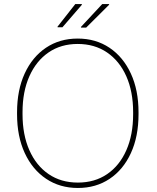

<svg xmlns="http://www.w3.org/2000/svg" viewBox="-20 -910 767 940"><path d="M361.3 10.3Q272.9 10.3 205.8 -34.7Q138.7 -79.6 101.1 -160.9Q63.5 -242.2 63.5 -351.1V-359.9Q63.5 -468.8 100.8 -550Q138.2 -631.3 205.1 -676.3Q272 -721.2 360.4 -721.2Q448.7 -721.2 515.9 -676.3Q583 -631.3 620.6 -550Q658.2 -468.8 658.2 -359.9V-351.1Q658.2 -241.7 620.8 -160.4Q583.5 -79.1 516.6 -34.4Q449.7 10.3 361.3 10.3ZM361.3 -16.1Q443.8 -16.1 504.6 -57.6Q565.4 -99.1 598.6 -174.6Q631.8 -250 631.8 -351.1V-360.8Q631.8 -461.4 598.4 -536.6Q564.9 -611.8 503.9 -653.3Q442.9 -694.8 360.4 -694.8Q278.3 -694.8 217.8 -653.3Q157.2 -611.8 123.8 -536.6Q90.3 -461.4 90.3 -360.8V-351.1Q90.3 -250 123.8 -174.6Q157.2 -99.1 218 -57.6Q278.8 -16.1 361.3 -16.1ZM377 -774.9 376 -777.8 480.5 -890.1H513.7L514.6 -887.2L401.9 -774.9ZM262.2 -776.4 261.2 -778.8 348.6 -890.1H379.9L381.3 -887.2L285.6 -776.4Z"/></svg>

Font: Roboto Slab Thin
Style: Regular
Weight: 100
Designer: Google
Version: Version 2.000; ttfautohint (v1.8.1.43-b0c9)